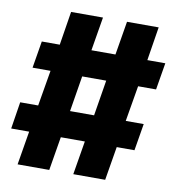

<svg xmlns="http://www.w3.org/2000/svg" viewBox="-82 -788 774 842"><g transform="rotate(10 305.0 -367.5)"><path d="M52 -18 77 -168H-3L16 -288H96L123 -447H43L63 -567H143L167 -717H309L284 -567H391L416 -717H557L533 -567H613L593 -447H513L486 -288H566L546 -168H467L442 -18H300L325 -168H218L193 -18ZM238 -288H345L371 -447H264Z"/></g></svg>

Font: Iosevka Etoile Heavy Oblique
Style: Regular
Weight: 900
Italic angle: -9°
Designer: Belleve Invis
Foundry: Belleve Invis
Version: Version 15.5.2; ttfautohint (v1.8.4)